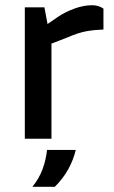

<svg xmlns="http://www.w3.org/2000/svg" viewBox="-20 -531 436 735"><path d="M75 0V-503H150L162 -439L201 -466Q231 -486 266 -498.5Q301 -511 333 -511Q344 -511 355 -508Q366 -505 376 -498V-418Q343 -417 311.5 -411.5Q280 -406 239 -388L177 -364V0ZM104 184Q130 152 143 116.5Q156 81 160 43H270Q261 81 241.5 116.5Q222 152 190 184Z"/></svg>

Font: REM
Style: Regular
Weight: 400
Designer: Octavio Pardo
Foundry: Ashler Design
Version: Version 1.005;gftools[0.9.28]